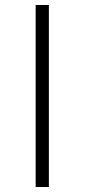

<svg xmlns="http://www.w3.org/2000/svg" viewBox="-20 -750 339 770"><path d="M123 0V-730H176V0Z"/></svg>

Font: M PLUS 1p Light
Style: Regular
Weight: 300
Version: Version 1.061